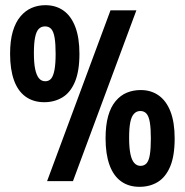

<svg xmlns="http://www.w3.org/2000/svg" viewBox="-20 -700 715 742"><path d="M151 -305Q109 -305 79 -326.5Q49 -348 34 -390Q19 -432 19 -492Q19 -543 29.5 -578.5Q40 -614 59 -636.5Q78 -659 102.5 -669.5Q127 -680 155 -680Q196 -680 225.5 -659Q255 -638 271 -596Q287 -554 287 -492Q287 -425 269.5 -383.5Q252 -342 221 -323.5Q190 -305 151 -305ZM155 -386Q169 -386 177.5 -396Q186 -406 190.5 -429.5Q195 -453 195 -492Q195 -531 191 -554.5Q187 -578 178 -588Q169 -598 154 -598Q139 -598 129.5 -588Q120 -578 115.5 -555Q111 -532 111 -495Q111 -456 116 -432.5Q121 -409 130.5 -397.5Q140 -386 155 -386ZM519 22Q477 22 447.5 0.5Q418 -21 403 -63Q388 -105 388 -165Q388 -216 398 -251.5Q408 -287 427 -309.5Q446 -332 470.5 -342Q495 -352 524 -352Q564 -352 593.5 -331Q623 -310 639 -268.5Q655 -227 655 -165Q655 -97 637.5 -56Q620 -15 589.5 3.5Q559 22 519 22ZM523 -59Q537 -59 546 -68.5Q555 -78 559 -101.5Q563 -125 563 -165Q563 -204 559 -227.5Q555 -251 546 -261Q537 -271 522 -271Q508 -271 498 -260.5Q488 -250 483.5 -227.5Q479 -205 479 -168Q479 -129 484 -105Q489 -81 499 -70Q509 -59 523 -59ZM162 0 407 -660H507L262 0Z"/></svg>

Font: Bricolage Grotesque 48pt Condensed Medium
Style: Regular
Weight: 500
Width: 3
Designer: Mathieu Triay
Foundry: Atelier Triay
Version: Version 1.001;gftools[0.9.33.dev8+g029e19f]